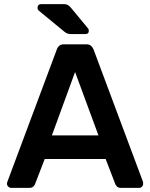

<svg xmlns="http://www.w3.org/2000/svg" viewBox="-20 -916 733 936"><path d="M35 0Q27 0 20.5 -6Q14 -12 14 -21Q14 -25 16 -30L257 -675Q260 -685 268.5 -692.5Q277 -700 292 -700H401Q416 -700 424 -692.5Q432 -685 436 -675L677 -30Q678 -25 678 -21Q678 -12 672 -6Q666 0 658 0H571Q557 0 550.5 -6.5Q544 -13 542 -19L495 -141H198L151 -19Q149 -13 142.5 -6.5Q136 0 122 0ZM233 -256H460L346 -565ZM328 -750Q315 -750 307.5 -753Q300 -756 292 -763L168 -865Q163 -870 163 -877Q163 -896 182 -896H289Q302 -896 309.5 -892.5Q317 -889 326 -878L408 -779Q413 -774 413 -766Q413 -750 397 -750Z"/></svg>

Font: Rubik Light Medium
Style: Regular
Weight: 500
Version: Version 2.104